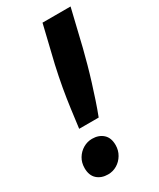

<svg xmlns="http://www.w3.org/2000/svg" viewBox="-183 -753 683 825"><g transform="rotate(-30 159.0 -340.0)"><path d="M87.2 -219.2Q93.2 -266.5 99.4 -312.5Q105.5 -358.5 114.1 -407.5Q122.8 -456.5 135 -511L178.8 -693H318L274.2 -510.8Q265.5 -476 255.1 -438.6Q244.8 -401.2 233 -363.4Q221.2 -325.5 209.1 -289.2Q197 -253 184 -219.2ZM97.5 12.8Q64.5 12.8 43.6 -6Q22.8 -24.8 22.8 -61Q22.8 -88.2 35.5 -109.2Q48.2 -130.2 69 -142.4Q89.8 -154.5 113.2 -154.5Q146.2 -154.5 167.1 -135.8Q188 -117 188 -81Q188 -54.5 175.2 -33Q162.5 -11.5 142.1 0.6Q121.8 12.8 97.5 12.8Z"/></g></svg>

Font: Ubuntu Sans
Style: Italic
Weight: 400
Italic angle: -13.5°
Designer: Dalton Maag Ltd
Foundry: Dalton Maag Ltd
Version: Version 1.006